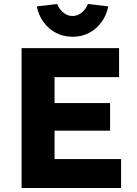

<svg xmlns="http://www.w3.org/2000/svg" viewBox="-20 -941 685 961"><path d="M88 0V-700H576V-555H253V-425H531V-287H253V-145H586V0ZM164 -909 266 -921Q276 -895 297 -878Q318 -861 343 -861Q368 -861 389 -878Q410 -895 420 -921L522 -909Q513 -864 487.5 -829.5Q462 -795 425.5 -776Q389 -757 343 -757Q298 -757 261 -776Q224 -795 198.5 -829.5Q173 -864 164 -909Z"/></svg>

Font: Mach
Style: Bold
Weight: 700
Version: Version 1.002